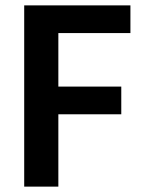

<svg xmlns="http://www.w3.org/2000/svg" viewBox="-20 -694 539 714"><path d="M431 -269H197V0H70V-674H465V-571H197V-372H431Z"/></svg>

Font: Hind Mysuru SemiBold
Style: Regular
Weight: 600
Designer: Manushi Parikh, Hitesh Malaviya
Foundry: Indian Type Foundry
Version: Version 0.703;PS 1.0;hotconv 1.0.86;makeotf.lib2.5.63406